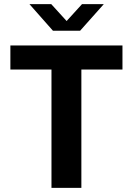

<svg xmlns="http://www.w3.org/2000/svg" viewBox="-20 -905 640 925"><path d="M228 0V-570H30V-686H570V-570H372V0ZM235 -757 122 -885H227L318 -785H284L375 -885H480L366 -757Z"/></svg>

Font: Chivo Mono Medium SemiBold
Style: Regular
Weight: 600
Monospace: yes
Version: Version 1.008